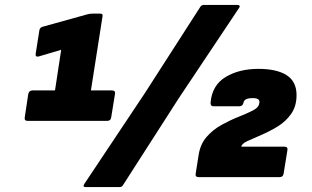

<svg xmlns="http://www.w3.org/2000/svg" viewBox="-20 -715 1261 775"><path d="M92 -227Q77 -227 80 -242L94 -335Q97 -350 111 -350H202L227 -514L136 -487Q122 -484 124 -498L139 -593Q141 -604 152 -607L332 -657Q343 -660 353 -660H385Q396 -660 394 -650L347 -350H432Q447 -350 444 -335L429 -242Q427 -227 412 -227ZM325 40Q313 40 320 28L564 -338L789 -688Q794 -695 802 -695H940Q945 -695 947 -691.5Q949 -688 945 -683L700 -316L476 33Q472 40 462 40ZM782 0Q767 0 770 -15L782 -91Q789 -134 814.5 -163Q840 -192 874.5 -211Q909 -230 943 -243.5Q977 -257 1000.5 -269Q1024 -281 1026 -296L1027 -301Q1030 -319 1000 -319Q966 -319 963 -301Q960 -286 946 -286H842Q829 -286 830 -301Q836 -371 890.5 -404Q945 -437 1023 -437Q1097 -437 1137 -411.5Q1177 -386 1177 -331Q1177 -286 1155 -255Q1133 -224 1100 -204Q1067 -184 1034 -170Q1001 -156 978.5 -145.5Q956 -135 954 -123H1128Q1143 -123 1140 -108L1125 -15Q1123 0 1108 0Z"/></svg>

Font: Sofia Sans ExtraBlack
Style: Italic
Weight: 1000
Italic angle: -9°
Designer: Botio Nikoltchev, Ani Petrova
Foundry: lettersoup
Version: Version 4.100; ttfautohint (v1.8.4.7-5d5b)